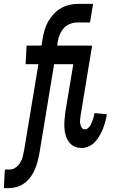

<svg xmlns="http://www.w3.org/2000/svg" viewBox="-70 -755 590 990"><path d="M-50 215 -45 119H-19Q-4 119 10.5 109Q25 99 34 84Q43 69 47 53.5Q51 38 54 22L128 -424H62L67 -520H144L150 -557Q154 -580 160.5 -602Q167 -624 179 -645Q191 -666 207.5 -683.5Q224 -701 245 -713Q266 -725 288 -730Q310 -735 332 -735H410L394 -639H328Q310 -639 291.5 -632Q273 -625 260 -611Q247 -597 239 -578.5Q231 -560 228 -542L225 -520H348L344 -424H209L133 37Q129 58 123.5 78.5Q118 99 109.5 119Q101 139 88 157Q75 175 56.5 189Q38 203 17 209Q-4 215 -24 215ZM351 8Q331 8 313.5 0Q296 -8 285 -23.5Q274 -39 268.5 -58Q263 -77 262 -96.5Q261 -116 262.5 -136.5Q264 -157 267 -178L308 -424H245L249 -520H405L346 -162Q344 -151 343 -139.5Q342 -128 343.5 -117.5Q345 -107 351 -97.5Q357 -88 368 -88Q376 -88 383.5 -94Q391 -100 395.5 -107.5Q400 -115 403 -123Q406 -131 409 -139Q412 -147 414 -155.5Q416 -164 417 -172L481 -166Q478 -147 473 -128.5Q468 -110 461 -92Q454 -74 444 -56.5Q434 -39 420.5 -24Q407 -9 388.5 -0.5Q370 8 351 8Z"/></svg>

Font: Iosevka Term Curly
Style: Bold Italic
Weight: 700
Italic angle: -9°
Designer: Belleve Invis
Foundry: Belleve Invis
Version: Version 32.3.0